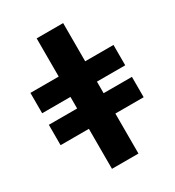

<svg xmlns="http://www.w3.org/2000/svg" viewBox="-217 -870 1090 1193"><g transform="rotate(-30 327.5 -274.0)"><path d="M232 194V-93H29V-239H232V-322H29V-468H232V-742H422V-468H625V-322H422V-239H625V-93H422V194Z"/></g></svg>

Font: Montserrat Thin ExtraBold
Style: Regular
Weight: 800
Version: Version 9.000